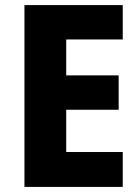

<svg xmlns="http://www.w3.org/2000/svg" viewBox="-20 -734 551 754"><path d="M462 0H76V-714H462V-579H240V-438H446V-303H240V-137H462Z"/></svg>

Font: Noto Sans SemiCondensed ExtraBold
Style: Regular
Weight: 800
Width: 4
Designer: Monotype Design Team
Foundry: Monotype Imaging Inc.
Version: Version 2.013; ttfautohint (v1.8.4.7-5d5b)